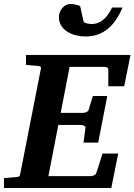

<svg xmlns="http://www.w3.org/2000/svg" viewBox="-35 -948 678 968"><path d="M623 -671H96V-621C123 -618 153 -616 153 -616C166 -615 174 -613 171 -601L67 -71C65 -58 60 -56 45 -55C45 -55 15 -53 -15 -50V0H526L561 -174H482L450 -74C447 -66 432 -60 422 -60H209L259 -318H374C383 -318 398 -312 396 -304L386 -229H460L506 -464H433L412 -394C409 -384 394 -379 384 -379H271L316 -611H488C499 -611 511 -608 511 -598V-513H591ZM583 -910H530C515 -876 482 -827 428 -827C411 -827 395 -831 387 -837L369 -917C358 -924 331 -928 321 -928C285 -928 262 -892 262 -862C262 -793 335 -764 396 -764C491 -764 546 -824 583 -910Z"/></svg>

Font: Veleka
Style: Bold Italic
Weight: 700
Italic angle: -12°
Designer: Stefan Peev, Context Ltd, 2016; SIL International, 1997-2014.
Foundry: Stefan Peev, Context Ltd, 2016
Version: Version 5.000